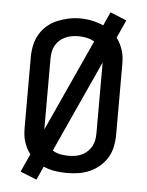

<svg xmlns="http://www.w3.org/2000/svg" viewBox="-57 -834 714 933"><g transform="rotate(5 300.0 -367.5)"><path d="M156 53 76 21 116 -67Q105 -81 97.5 -96.5Q90 -112 85 -128.5Q80 -145 78.5 -162Q77 -179 77 -196V-539Q77 -567 83 -595.5Q89 -624 103.5 -649Q118 -674 140 -693Q162 -712 188.5 -723Q215 -734 243 -740Q271 -746 300 -746Q329 -746 358 -740Q387 -734 414 -722L444 -788L524 -756L484 -668Q495 -654 502.5 -638.5Q510 -623 515 -606.5Q520 -590 521.5 -573Q523 -556 523 -539V-196Q523 -168 517 -139.5Q511 -111 496.5 -86.5Q482 -62 460 -43Q438 -24 412 -12.5Q386 -1 357.5 3.5Q329 8 300 8Q271 8 242 3.5Q213 -1 186 -13ZM173 -193 377 -640Q359 -651 339 -655Q319 -659 298 -659Q282 -659 265.5 -656Q249 -653 234 -646Q219 -639 207 -628Q195 -617 187 -602.5Q179 -588 176 -571.5Q173 -555 173 -539V-196Q173 -196 173 -195Q173 -194 173 -193ZM300 -76Q317 -76 333.5 -78.5Q350 -81 365 -88Q380 -95 392.5 -106.5Q405 -118 413 -132.5Q421 -147 424 -163.5Q427 -180 427 -196V-539Q427 -539 427 -540Q427 -541 427 -542L223 -95Q240 -84 260 -80Q280 -76 300 -76Z"/></g></svg>

Font: Iosevka Curly Medium Extended
Style: Regular
Weight: 500
Width: 7
Monospace: yes
Designer: Belleve Invis
Foundry: Belleve Invis
Version: Version 11.1.0; ttfautohint (v1.8.3)